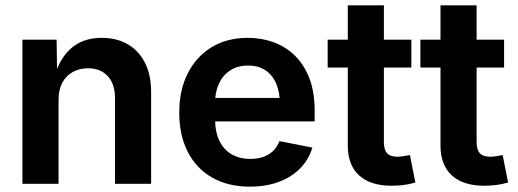

<svg xmlns="http://www.w3.org/2000/svg" viewBox="-20 -696 1962 727"><path d="M201.7 -317.9V0H64.9V-545.9H194.3L196.3 -410.2H187Q209 -480 253.2 -516.4Q297.4 -552.7 365.2 -552.7Q421.9 -552.7 463.9 -528.3Q505.9 -503.9 529.1 -458Q552.2 -412.1 552.2 -347.2V0H415.5V-324.7Q415.5 -377.4 388.2 -407.5Q360.8 -437.5 313 -437.5Q280.8 -437.5 255.4 -423.3Q230 -409.2 215.8 -382.6Q201.7 -356 201.7 -317.9Z M926.3 10.7Q843.3 10.7 783.2 -23.7Q723.1 -58.1 690.9 -121.1Q658.7 -184.1 658.7 -270Q658.7 -354 690.7 -417.7Q722.7 -481.4 781 -517.1Q839.4 -552.7 918 -552.7Q970.2 -552.7 1015.9 -536.1Q1061.5 -519.5 1096.4 -485.6Q1131.3 -451.7 1151.4 -399.7Q1171.4 -347.7 1171.4 -276.4V-236.3H718.8V-325.2H1104L1040 -300.3Q1040 -344.7 1026.4 -377.9Q1012.7 -411.1 985.8 -429.4Q959 -447.8 918.9 -447.8Q879.4 -447.8 851.3 -429.2Q823.2 -410.6 808.8 -378.9Q794.4 -347.2 794.4 -308.1V-245.6Q794.4 -196.3 811 -162.4Q827.6 -128.4 857.9 -111.3Q888.2 -94.2 928.2 -94.2Q954.6 -94.2 976.6 -101.8Q998.5 -109.4 1014.2 -124.5Q1029.8 -139.6 1038.1 -161.6L1162.6 -137.2Q1149.9 -92.8 1117.4 -59.3Q1085 -25.9 1036.6 -7.6Q988.3 10.7 926.3 10.7Z M1537.6 -545.9V-440.4H1220.7V-545.9ZM1296.9 -675.8H1433.6V-156.7Q1433.6 -128.9 1445.8 -115.7Q1458 -102.5 1485.8 -102.5Q1494.1 -102.5 1509 -104.7Q1523.9 -106.9 1532.2 -108.9L1552.7 -4.9Q1529.8 2 1506.8 4.6Q1483.9 7.3 1462.9 7.3Q1382.3 7.3 1339.6 -32Q1296.9 -71.3 1296.9 -145Z M1888.7 -545.9V-440.4H1571.8V-545.9ZM1647.9 -675.8H1784.7V-156.7Q1784.7 -128.9 1796.9 -115.7Q1809.1 -102.5 1836.9 -102.5Q1845.2 -102.5 1860.1 -104.7Q1875 -106.9 1883.3 -108.9L1903.8 -4.9Q1880.9 2 1857.9 4.6Q1835 7.3 1814 7.3Q1733.4 7.3 1690.7 -32Q1647.9 -71.3 1647.9 -145Z"/></svg>

Font: Inter
Style: 650
Weight: 650
Designer: Rasmus Andersson
Foundry: rsms
Version: Version 4.001;git-66647c0bb